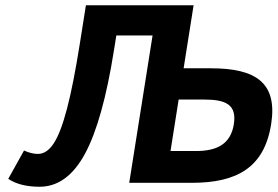

<svg xmlns="http://www.w3.org/2000/svg" viewBox="-20 -696 1057 731"><path d="M1012.3 -223C1037.5 -381.9 952.7 -436 783.1 -436H679.1L717.1 -676H307.1L283.8 -529C267.5 -426.3 251.4 -344.3 235.3 -283C219.3 -221.7 202.4 -177.5 184.8 -150.5C167.2 -123.5 147.1 -110 124.4 -110C107.8 -110 90.1 -114.3 71.5 -123L11.4 -15C41.5 5 81.3 15 130.6 15C200.6 15 258.2 -26.8 303.5 -110.5C348.8 -194.2 385.6 -326 414.1 -506L422.9 -561H560.9L472 0H711C882.3 0 986.2 -58.3 1012.3 -223ZM870.3 -223C858.2 -146.8 805 -121 726.2 -121H629.2L660.2 -317H757.2C838.1 -317 882.3 -298.9 870.3 -223Z"/></svg>

Font: Fog Sans
Style: It
Weight: 700
Foundry: Intel Corporation
Version: Version 1.00